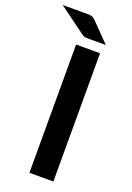

<svg xmlns="http://www.w3.org/2000/svg" viewBox="-217 -957 699 1017"><g transform="rotate(20 132.5 -448.0)"><path d="M224.5 0H89.5V-723H224.5ZM88 -895.5Q98 -895.5 105 -894.8Q112 -894 117.8 -891.8Q123.5 -889.5 128.5 -885.5Q133.5 -881.5 139.5 -875.5L238 -774.5H140.5Q133.5 -774.5 128.2 -774.8Q123 -775 118.5 -776.2Q114 -777.5 109.5 -780Q105 -782.5 99.5 -786.5L-49 -895.5Z"/></g></svg>

Font: LatoHex
Style: Bold
Weight: 700
Designer: Lukasz Dziedzic
Foundry: tyPoland Lukasz Dziedzic
Version: Version 1.104; Western+Polish opensource